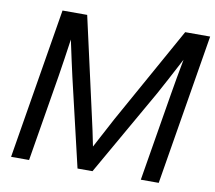

<svg xmlns="http://www.w3.org/2000/svg" viewBox="-80 -821 1023 913"><g transform="rotate(10 431.5 -364.0)"><path d="M29.8 0 149.9 -727.5H269L375 -255.4Q380.9 -230.5 389.6 -189.7Q398.4 -148.9 404.8 -115.7Q416.5 -137.7 430.9 -165Q445.3 -192.4 459.2 -218Q473.1 -243.7 481.9 -260.7L742.2 -727.5H862.8L742.7 0H656.2L726.6 -424.8Q732.4 -461.9 740.7 -507.1Q749 -552.2 757.3 -597.2Q727.5 -541 702.9 -494.4Q678.2 -447.8 662.1 -418.9L422.9 0H350.6L251 -424.3Q244.6 -452.1 234.6 -497.8Q224.6 -543.5 212.9 -598.6Q206.1 -551.8 199.2 -504.6Q192.4 -457.5 186 -418.9L116.7 0Z"/></g></svg>

Font: Inter Display
Style: Italic
Weight: 400
Italic angle: -9.39999°
Designer: Rasmus Andersson
Foundry: rsms
Version: Version 4.000;git-a52131595